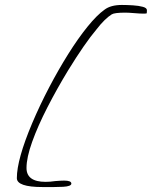

<svg xmlns="http://www.w3.org/2000/svg" viewBox="-20 -698 613 775"><path d="M152 57Q48 57 48 21Q48 -54 110 -201Q141 -274 178.5 -345.5Q216 -417 255.5 -480Q295 -543 333 -590Q371 -637 402 -659Q427 -678 472 -678Q493 -678 516.5 -676.5Q540 -675 556.5 -670.5Q573 -666 573 -657Q573 -647 572 -644Q569 -643 558 -643Q552 -643 543 -643.5Q534 -644 522 -645Q510 -646 501 -646.5Q492 -647 486 -647Q442 -647 431 -640Q418 -632 402.5 -617Q387 -602 370 -580Q322 -523 255 -414Q210 -340 171.5 -265Q133 -190 110 -126Q87 -62 87 -20Q87 36 164 36Q183 36 202 33Q214 32 223 31.5Q232 31 239 31Q268 31 268 43Q268 54 235 56Q218 57 197.5 57Q177 57 152 57Z"/></svg>

Font: Allison
Style: Regular
Weight: 400
Designer: Robert E. Leuschke
Foundry: Robert E. Leuschke
Version: Version 1.010; ttfautohint (v1.8.3)